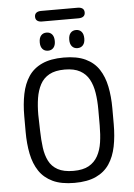

<svg xmlns="http://www.w3.org/2000/svg" viewBox="-58 -887 656 940"><g transform="rotate(-5 270.0 -416.5)"><path d="M486 -337Q486 -396 476 -445Q466 -494 442.5 -530Q419 -566 377 -586Q335 -606 270 -606Q206 -606 163.5 -586.5Q121 -567 97 -531Q73 -495 63 -445.5Q53 -396 53 -337V-260Q53 -201 63 -151.5Q73 -102 97 -66Q121 -30 163 -10Q205 10 270 10Q334 10 376 -9.5Q418 -29 442 -65Q466 -101 476 -150.5Q486 -200 486 -260ZM124 -259 122 -338Q122 -382 128 -419.5Q134 -457 149.5 -486Q165 -515 194 -531Q223 -547 270 -547Q316 -547 345 -531Q374 -515 389.5 -486.5Q405 -458 411 -420Q417 -382 417 -338V-259Q417 -215 411.5 -177Q406 -139 390 -110Q374 -81 345.5 -65Q317 -49 270 -49Q222 -49 193 -65Q164 -81 149.5 -109.5Q135 -138 130 -176Q125 -214 124 -259ZM197 -735Q180 -735 170 -723.5Q160 -712 160 -690Q160 -669 170 -657.5Q180 -646 197 -646Q214 -646 224 -657.5Q234 -669 234 -690Q234 -712 224 -723.5Q214 -735 197 -735ZM342 -735Q325 -735 315 -723.5Q305 -712 305 -690Q305 -669 315 -657.5Q325 -646 342 -646Q359 -646 369 -657.5Q379 -669 379 -690Q379 -712 369 -723.5Q359 -735 342 -735ZM180 -843Q165 -843 156.5 -836.5Q148 -830 148 -817Q148 -804 156.5 -797.5Q165 -791 180 -791H359Q375 -791 383.5 -797.5Q392 -804 392 -817Q392 -830 383.5 -836.5Q375 -843 359 -843Z"/></g></svg>

Font: Beiruti
Style: Regular
Weight: 400
Designer: Arlette Boutros
Foundry: Boutros
Version: Version 1.41